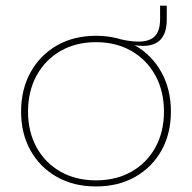

<svg xmlns="http://www.w3.org/2000/svg" viewBox="-20 -664 692 692"><path d="M326 8Q245.5 8 184.8 -26.5Q124 -61 90 -121.8Q56 -182.5 56 -262Q56 -341.5 90 -403.2Q124 -465 184.8 -500Q245.5 -535 326 -535Q406.5 -535 467.2 -500Q528 -465 562 -403.2Q596 -341.5 596 -262Q596 -182.5 562 -121.8Q528 -61 467.2 -26.5Q406.5 8 326 8ZM326 -14Q399 -14 454.2 -45.5Q509.5 -77 540.2 -133Q571 -189 571 -262Q571 -335 540.2 -391.5Q509.5 -448 454.2 -480Q399 -512 326 -512Q253 -512 197.8 -480Q142.5 -448 111.8 -391.5Q81 -335 81 -262Q81 -189 111.8 -133Q142.5 -77 197.8 -45.5Q253 -14 326 -14ZM581 -643.5V-593Q581 -546.5 559.8 -522.5Q538.5 -498.5 494 -498.5Q487.5 -498.5 478.2 -499.5Q469 -500.5 458 -502.5L449 -489.5L397 -527Q418 -521 439.5 -517.5Q461 -514 479.5 -514Q519 -514 538 -533.5Q557 -553 557 -595V-643.5Z"/></svg>

Font: Hepta Slab ExtraLight
Style: Regular
Weight: 200
Designer: Michael LaGattuta
Foundry: Michael LaGattuta
Version: Version 1.100